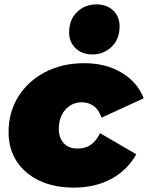

<svg xmlns="http://www.w3.org/2000/svg" viewBox="-20 -845 675 875"><path d="M317 10Q227 10 160 -21.5Q93 -53 56 -110Q19 -167 19 -243Q19 -333 63 -404Q107 -475 185 -516Q263 -557 364 -557Q462 -557 534 -514Q606 -471 635 -397L443 -309Q429 -347 405.5 -363Q382 -379 353 -379Q323 -379 299 -363.5Q275 -348 261.5 -321Q248 -294 248 -257Q248 -218 270 -193Q292 -168 334 -168Q367 -168 392 -184Q417 -200 436 -238L601 -142Q561 -70 487.5 -30Q414 10 317 10ZM401 -597Q353 -597 324 -625.5Q295 -654 295 -697Q295 -755 331 -790Q367 -825 419 -825Q467 -825 496 -797Q525 -769 525 -725Q525 -667 489 -632Q453 -597 401 -597Z"/></svg>

Font: Montserrat Thin Black
Style: Italic
Weight: 900
Italic angle: -11.3°
Version: Version 9.000